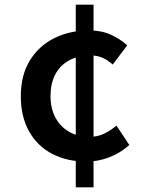

<svg xmlns="http://www.w3.org/2000/svg" viewBox="-20 -759 620 821"><path d="M351 -68Q267 -68 203.5 -101Q140 -134 104.5 -197Q69 -260 69 -348Q69 -438 108 -501Q147 -564 213.5 -596.5Q280 -629 361 -629Q414 -629 454.5 -610.5Q495 -592 524 -565L462 -483Q440 -503 417 -512.5Q394 -522 368 -522Q314 -522 275 -500.5Q236 -479 216 -440Q196 -401 196 -348Q196 -296 216.5 -257Q237 -218 274.5 -196Q312 -174 364 -174Q399 -174 427.5 -188.5Q456 -203 478 -222L533 -139Q494 -104 446 -86Q398 -68 351 -68ZM304 42V-739H380V42Z"/></svg>

Font: Noto Sans HK SemiBold
Style: Regular
Weight: 600
Version: Version 2.004-H2;hotconv 1.0.118;makeotfexe 2.5.65603